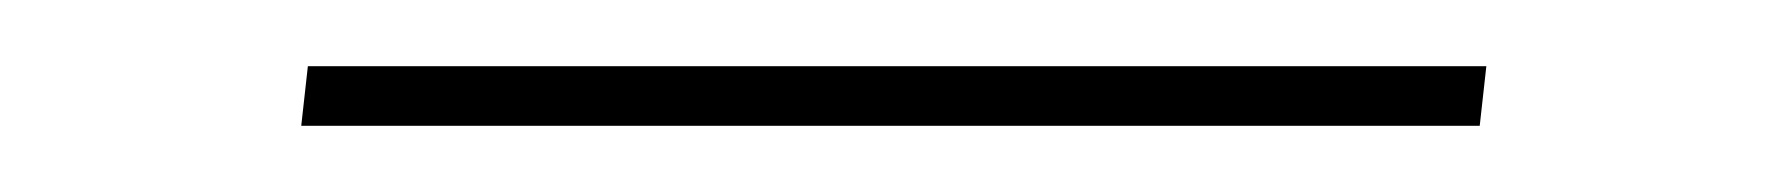

<svg xmlns="http://www.w3.org/2000/svg" viewBox="-20 -369 540 58"><path d="M71 -331 73 -349H429L427 -331Z"/></svg>

Font: Iosevka SS04 Thin Oblique
Style: Regular
Weight: 100
Italic angle: -9°
Monospace: yes
Designer: Belleve Invis
Foundry: Belleve Invis
Version: Version 19.0.0; ttfautohint (v1.8.4)